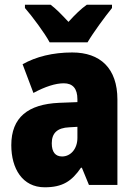

<svg xmlns="http://www.w3.org/2000/svg" viewBox="-20 -786 573 816"><path d="M191 -606H352C376 -647 426 -715 456 -752V-766H349C325 -749 300 -725 271 -693C242 -724 219 -748 195 -766H86V-752C116 -718 171 -644 191 -606ZM287 -563C204 -563 133 -545 76 -513L122 -391C172 -418 216 -432 251 -432C289 -432 309 -410 309 -364V-352L231 -349C99 -343 28 -287 28 -169C28 -70 75 10 170 10C246 10 285 -16 324 -73H328L358 0H479V-363C479 -496 406 -563 287 -563ZM275 -245 309 -247V-200C309 -153 280 -121 244 -121C216 -121 200 -139 200 -177C200 -220 223 -243 275 -245Z"/></svg>

Font: Noto Sans Sinhala Condensed Black
Style: Regular
Weight: 900
Width: 3
Designer: Jelle Bosma - Monotype Design Team
Foundry: Monotype Imaging Inc.
Version: Version 2.006